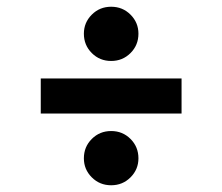

<svg xmlns="http://www.w3.org/2000/svg" viewBox="-20 -635 660 570"><path d="M101 -298V-402H519V-298ZM310 -85Q276 -85 252.5 -108.5Q229 -132 229 -165Q229 -199 252.5 -222.5Q276 -246 310 -246Q344 -246 367.5 -222.5Q391 -199 391 -165Q391 -132 367.5 -108.5Q344 -85 310 -85ZM310 -454Q276 -454 252.5 -477.5Q229 -501 229 -535Q229 -568 252.5 -591.5Q276 -615 310 -615Q344 -615 367.5 -591.5Q391 -568 391 -535Q391 -501 367.5 -477.5Q344 -454 310 -454Z"/></svg>

Font: Space Grotesk SemiBold
Style: Regular
Weight: 600
Designer: Florian Karsten
Foundry: Florian Karsten
Version: Version 2.000